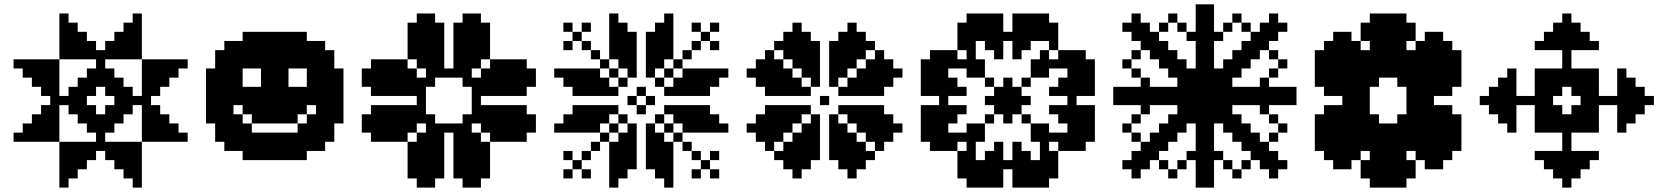

<svg xmlns="http://www.w3.org/2000/svg" viewBox="-20 -853 7582 873"><path d="M125 -500H166.7V-458.3H125ZM166.7 -458.3H208.3V-416.7H166.7ZM208.3 -416.7H250V-375H208.3ZM208.3 -458.3H250V-416.7H208.3ZM208.3 -500H250V-458.3H208.3ZM208.3 -541.7H250V-500H208.3ZM166.7 -541.7H208.3V-500H166.7ZM125 -541.7H166.7V-500H125ZM166.7 -500H208.3V-458.3H166.7ZM83.3 -541.7H125V-500H83.3ZM208.3 -375H250V-333.3H208.3ZM166.7 -375H208.3V-333.3H166.7ZM208.3 -333.3H250V-291.7H208.3ZM166.7 -333.3H208.3V-291.7H166.7ZM125 -333.3H166.7V-291.7H125ZM208.3 -291.7H250V-250H208.3ZM166.7 -291.7H208.3V-250H166.7ZM125 -291.7H166.7V-250H125ZM83.3 -291.7H125V-250H83.3ZM250 -416.7H291.7V-375H250ZM291.7 -458.3H333.3V-416.7H291.7ZM333.3 -500H375V-458.3H333.3ZM375 -541.7H416.7V-500H375ZM416.7 -500H458.3V-458.3H416.7ZM458.3 -458.3H500V-416.7H458.3ZM333.3 -333.3H375V-291.7H333.3ZM291.7 -375H333.3V-333.3H291.7ZM291.7 -416.7H333.3V-375H291.7ZM333.3 -458.3H375V-416.7H333.3ZM375 -500H416.7V-458.3H375ZM333.3 -375H375V-333.3H333.3ZM41.7 -583.3H83.3V-541.7H41.7ZM83.3 -583.3H125V-541.7H83.3ZM125 -583.3H166.7V-541.7H125ZM166.7 -583.3H208.3V-541.7H166.7ZM208.3 -583.3H250V-541.7H208.3ZM41.7 -250H83.3V-208.3H41.7ZM83.3 -250H125V-208.3H83.3ZM125 -250H166.7V-208.3H125ZM166.7 -250H208.3V-208.3H166.7ZM208.3 -250H250V-208.3H208.3ZM250 -208.3H291.7V-166.7H250ZM291.7 -208.3H333.3V-166.7H291.7ZM333.3 -208.3H375V-166.7H333.3ZM375 -208.3H416.7V-166.7H375ZM416.7 -208.3H458.3V-166.7H416.7ZM458.3 -208.3H500V-166.7H458.3ZM500 -208.3H541.7V-166.7H500ZM541.7 -208.3H583.3V-166.7H541.7ZM583.3 -208.3H625V-166.7H583.3ZM250 -166.7H291.7V-125H250ZM250 -125H291.7V-83.3H250ZM250 -83.3H291.7V-41.7H250ZM250 -41.7H291.7V0H250ZM291.7 -83.3H333.3V-41.7H291.7ZM333.3 -125H375V-83.3H333.3ZM375 -166.7H416.7V-125H375ZM333.3 -166.7H375V-125H333.3ZM291.7 -166.7H333.3V-125H291.7ZM291.7 -125H333.3V-83.3H291.7ZM458.3 -166.7H500V-125H458.3ZM500 -125H541.7V-83.3H500ZM541.7 -83.3H583.3V-41.7H541.7ZM583.3 -41.7H625V0H583.3ZM583.3 -83.3H625V-41.7H583.3ZM583.3 -125H625V-83.3H583.3ZM583.3 -166.7H625V-125H583.3ZM541.7 -125H583.3V-83.3H541.7ZM541.7 -166.7H583.3V-125H541.7ZM500 -166.7H541.7V-125H500ZM375 -291.7H416.7V-250H375ZM416.7 -250H458.3V-208.3H416.7ZM458.3 -291.7H500V-250H458.3ZM500 -333.3H541.7V-291.7H500ZM541.7 -375H583.3V-333.3H541.7ZM583.3 -416.7H625V-375H583.3ZM541.7 -458.3H583.3V-416.7H541.7ZM500 -458.3H541.7V-416.7H500ZM500 -500H541.7V-458.3H500ZM458.3 -500H500V-458.3H458.3ZM458.3 -541.7H500V-500H458.3ZM416.7 -541.7H458.3V-500H416.7ZM416.7 -583.3H458.3V-541.7H416.7ZM375 -458.3H416.7V-416.7H375ZM375 -375H416.7V-333.3H375ZM333.3 -416.7H375V-375H333.3ZM375 -333.3H416.7V-291.7H375ZM416.7 -333.3H458.3V-291.7H416.7ZM416.7 -291.7H458.3V-250H416.7ZM458.3 -333.3H500V-291.7H458.3ZM500 -375H541.7V-333.3H500ZM541.7 -416.7H583.3V-375H541.7ZM500 -416.7H541.7V-375H500ZM458.3 -375H500V-333.3H458.3ZM625 -250H666.7V-208.3H625ZM625 -291.7H666.7V-250H625ZM625 -333.3H666.7V-291.7H625ZM625 -375H666.7V-333.3H625ZM625 -416.7H666.7V-375H625ZM625 -458.3H666.7V-416.7H625ZM625 -500H666.7V-458.3H625ZM625 -541.7H666.7V-500H625ZM625 -583.3H666.7V-541.7H625ZM583.3 -625H625V-583.3H583.3ZM541.7 -625H583.3V-583.3H541.7ZM500 -625H541.7V-583.3H500ZM458.3 -625H500V-583.3H458.3ZM416.7 -625H458.3V-583.3H416.7ZM375 -625H416.7V-583.3H375ZM333.3 -625H375V-583.3H333.3ZM291.7 -625H333.3V-583.3H291.7ZM250 -625H291.7V-583.3H250ZM250 -666.7H291.7V-625H250ZM250 -708.3H291.7V-666.7H250ZM250 -750H291.7V-708.3H250ZM250 -791.7H291.7V-750H250ZM291.7 -750H333.3V-708.3H291.7ZM333.3 -708.3H375V-666.7H333.3ZM375 -666.7H416.7V-625H375ZM333.3 -666.7H375V-625H333.3ZM291.7 -666.7H333.3V-625H291.7ZM291.7 -708.3H333.3V-666.7H291.7ZM458.3 -666.7H500V-625H458.3ZM500 -708.3H541.7V-666.7H500ZM541.7 -750H583.3V-708.3H541.7ZM583.3 -791.7H625V-750H583.3ZM583.3 -666.7H625V-625H583.3ZM500 -666.7H541.7V-625H500ZM541.7 -708.3H583.3V-666.7H541.7ZM583.3 -750H625V-708.3H583.3ZM583.3 -708.3H625V-666.7H583.3ZM541.7 -666.7H583.3V-625H541.7ZM666.7 -458.3H708.3V-416.7H666.7ZM708.3 -500H750V-458.3H708.3ZM750 -541.7H791.7V-500H750ZM791.7 -583.3H833.3V-541.7H791.7ZM750 -583.3H791.7V-541.7H750ZM708.3 -583.3H750V-541.7H708.3ZM666.7 -583.3H708.3V-541.7H666.7ZM666.7 -541.7H708.3V-500H666.7ZM708.3 -541.7H750V-500H708.3ZM666.7 -500H708.3V-458.3H666.7ZM666.7 -375H708.3V-333.3H666.7ZM708.3 -333.3H750V-291.7H708.3ZM750 -291.7H791.7V-250H750ZM791.7 -250H833.3V-208.3H791.7ZM750 -250H791.7V-208.3H750ZM708.3 -250H750V-208.3H708.3ZM666.7 -250H708.3V-208.3H666.7ZM666.7 -291.7H708.3V-250H666.7ZM708.3 -291.7H750V-250H708.3ZM666.7 -333.3H708.3V-291.7H666.7Z M1041.7 -500H1083.3V-458.3H1041.7ZM1166.7 -416.7H1208.3V-375H1166.7ZM1166.7 -375H1208.3V-333.3H1166.7ZM1125 -375H1166.7V-333.3H1125ZM1083.3 -375H1125V-333.3H1083.3ZM1041.7 -416.7H1083.3V-375H1041.7ZM1041.7 -458.3H1083.3V-416.7H1041.7ZM1083.3 -416.7H1125V-375H1083.3ZM1125 -416.7H1166.7V-375H1125ZM1000 -500H1041.7V-458.3H1000ZM1208.3 -500H1250V-458.3H1208.3ZM1166.7 -333.3H1208.3V-291.7H1166.7ZM1041.7 -541.7H1083.3V-500H1041.7ZM1000 -375H1041.7V-333.3H1000ZM1000 -333.3H1041.7V-291.7H1000ZM1000 -416.7H1041.7V-375H1000ZM1000 -458.3H1041.7V-416.7H1000ZM1000 -541.7H1041.7V-500H1000ZM1208.3 -541.7H1250V-500H1208.3ZM1208.3 -458.3H1250V-416.7H1208.3ZM1208.3 -375H1250V-333.3H1208.3ZM1208.3 -333.3H1250V-291.7H1208.3ZM1125 -333.3H1166.7V-291.7H1125ZM1041.7 -583.3H1083.3V-541.7H1041.7ZM1083.3 -583.3H1125V-541.7H1083.3ZM1125 -583.3H1166.7V-541.7H1125ZM1166.7 -583.3H1208.3V-541.7H1166.7ZM1250 -500H1291.7V-458.3H1250ZM1250 -458.3H1291.7V-416.7H1250ZM1250 -416.7H1291.7V-375H1250ZM1250 -375H1291.7V-333.3H1250ZM1041.7 -291.7H1083.3V-250H1041.7ZM958.3 -375H1000V-333.3H958.3ZM958.3 -416.7H1000V-375H958.3ZM958.3 -458.3H1000V-416.7H958.3ZM958.3 -500H1000V-458.3H958.3ZM1000 -583.3H1041.7V-541.7H1000ZM1083.3 -625H1125V-583.3H1083.3ZM1125 -625H1166.7V-583.3H1125ZM1166.7 -625H1208.3V-583.3H1166.7ZM1208.3 -583.3H1250V-541.7H1208.3ZM1250 -541.7H1291.7V-500H1250ZM1291.7 -583.3H1333.3V-541.7H1291.7ZM1291.7 -416.7H1333.3V-375H1291.7ZM1291.7 -375H1333.3V-333.3H1291.7ZM1291.7 -333.3H1333.3V-291.7H1291.7ZM1250 -583.3H1291.7V-541.7H1250ZM1208.3 -625H1250V-583.3H1208.3ZM1333.3 -416.7H1375V-375H1333.3ZM1333.3 -375H1375V-333.3H1333.3ZM1250 -333.3H1291.7V-291.7H1250ZM1000 -291.7H1041.7V-250H1000ZM1083.3 -250H1125V-208.3H1083.3ZM1125 -250H1166.7V-208.3H1125ZM1041.7 -625H1083.3V-583.3H1041.7ZM1125 -666.7H1166.7V-625H1125ZM1166.7 -666.7H1208.3V-625H1166.7ZM1208.3 -666.7H1250V-625H1208.3ZM1250 -666.7H1291.7V-625H1250ZM1250 -625H1291.7V-583.3H1250ZM1291.7 -625H1333.3V-583.3H1291.7ZM1333.3 -583.3H1375V-541.7H1333.3ZM1375 -416.7H1416.7V-375H1375ZM1041.7 -250H1083.3V-208.3H1041.7ZM1333.3 -625H1375V-583.3H1333.3ZM1375 -583.3H1416.7V-541.7H1375ZM1416.7 -541.7H1458.3V-500H1416.7ZM1416.7 -500H1458.3V-458.3H1416.7ZM1416.7 -458.3H1458.3V-416.7H1416.7ZM1416.7 -416.7H1458.3V-375H1416.7ZM1416.7 -375H1458.3V-333.3H1416.7ZM1291.7 -250H1333.3V-208.3H1291.7ZM1333.3 -250H1375V-208.3H1333.3ZM1375 -291.7H1416.7V-250H1375ZM1125 -208.3H1166.7V-166.7H1125ZM1166.7 -208.3H1208.3V-166.7H1166.7ZM1208.3 -208.3H1250V-166.7H1208.3ZM1250 -208.3H1291.7V-166.7H1250ZM916.7 -541.7H958.3V-500H916.7ZM916.7 -500H958.3V-458.3H916.7ZM916.7 -458.3H958.3V-416.7H916.7ZM916.7 -416.7H958.3V-375H916.7ZM916.7 -375H958.3V-333.3H916.7ZM916.7 -333.3H958.3V-291.7H916.7ZM958.3 -333.3H1000V-291.7H958.3ZM958.3 -291.7H1000V-250H958.3ZM1000 -250H1041.7V-208.3H1000ZM1041.7 -208.3H1083.3V-166.7H1041.7ZM1083.3 -208.3H1125V-166.7H1083.3ZM1125 -166.7H1166.7V-125H1125ZM1166.7 -166.7H1208.3V-125H1166.7ZM1208.3 -166.7H1250V-125H1208.3ZM1250 -166.7H1291.7V-125H1250ZM1291.7 -208.3H1333.3V-166.7H1291.7ZM1333.3 -208.3H1375V-166.7H1333.3ZM1375 -250H1416.7V-208.3H1375ZM1416.7 -333.3H1458.3V-291.7H1416.7ZM1083.3 -166.7H1125V-125H1083.3ZM1000 -208.3H1041.7V-166.7H1000ZM958.3 -250H1000V-208.3H958.3ZM958.3 -541.7H1000V-500H958.3ZM958.3 -583.3H1000V-541.7H958.3ZM958.3 -625H1000V-583.3H958.3ZM1000 -625H1041.7V-583.3H1000ZM1000 -666.7H1041.7V-625H1000ZM1041.7 -666.7H1083.3V-625H1041.7ZM1083.3 -666.7H1125V-625H1083.3ZM1083.3 -708.3H1125V-666.7H1083.3ZM1125 -708.3H1166.7V-666.7H1125ZM1166.7 -708.3H1208.3V-666.7H1166.7ZM1208.3 -708.3H1250V-666.7H1208.3ZM1250 -708.3H1291.7V-666.7H1250ZM1291.7 -708.3H1333.3V-666.7H1291.7ZM1291.7 -666.7H1333.3V-625H1291.7ZM1333.3 -666.7H1375V-625H1333.3ZM1375 -625H1416.7V-583.3H1375ZM1375 -666.7H1416.7V-625H1375ZM1291.7 -166.7H1333.3V-125H1291.7ZM1333.3 -166.7H1375V-125H1333.3ZM1375 -208.3H1416.7V-166.7H1375ZM1416.7 -208.3H1458.3V-166.7H1416.7ZM1416.7 -250H1458.3V-208.3H1416.7ZM1416.7 -291.7H1458.3V-250H1416.7ZM1458.3 -250H1500V-208.3H1458.3ZM1458.3 -291.7H1500V-250H1458.3ZM1500 -333.3H1541.7V-291.7H1500ZM1500 -375H1541.7V-333.3H1500ZM1500 -416.7H1541.7V-375H1500ZM1500 -458.3H1541.7V-416.7H1500ZM1500 -500H1541.7V-458.3H1500ZM1500 -541.7H1541.7V-500H1500ZM1458.3 -541.7H1500V-500H1458.3ZM1458.3 -500H1500V-458.3H1458.3ZM1458.3 -458.3H1500V-416.7H1458.3ZM1458.3 -416.7H1500V-375H1458.3ZM1458.3 -375H1500V-333.3H1458.3ZM1458.3 -333.3H1500V-291.7H1458.3ZM1416.7 -583.3H1458.3V-541.7H1416.7ZM1416.7 -625H1458.3V-583.3H1416.7ZM1458.3 -583.3H1500V-541.7H1458.3ZM1458.3 -625H1500V-583.3H1458.3ZM1416.7 -666.7H1458.3V-625H1416.7ZM1333.3 -708.3H1375V-666.7H1333.3ZM1375 -541.7H1416.7V-500H1375ZM1375 -500H1416.7V-458.3H1375ZM1375 -458.3H1416.7V-416.7H1375ZM1333.3 -458.3H1375V-416.7H1333.3ZM1291.7 -458.3H1333.3V-416.7H1291.7ZM1083.3 -458.3H1125V-416.7H1083.3ZM1125 -458.3H1166.7V-416.7H1125ZM1166.7 -458.3H1208.3V-416.7H1166.7ZM1166.7 -541.7H1208.3V-500H1166.7ZM1166.7 -500H1208.3V-458.3H1166.7ZM1166.7 -250H1208.3V-208.3H1166.7ZM1208.3 -250H1250V-208.3H1208.3ZM1250 -250H1291.7V-208.3H1250ZM1041.7 -333.3H1083.3V-291.7H1041.7ZM1083.3 -291.7H1125V-250H1083.3ZM1333.3 -291.7H1375V-250H1333.3ZM1375 -333.3H1416.7V-291.7H1375ZM1208.3 -416.7H1250V-375H1208.3Z M1916.7 -125H1958.3V-83.3H1916.7ZM1875 -125H1916.7V-83.3H1875ZM1916.7 -166.7H1958.3V-125H1916.7ZM1916.7 -208.3H1958.3V-166.7H1916.7ZM1958.3 -166.7H2000V-125H1958.3ZM1958.3 -208.3H2000V-166.7H1958.3ZM1958.3 -250H2000V-208.3H1958.3ZM1958.3 -291.7H2000V-250H1958.3ZM1916.7 -291.7H1958.3V-250H1916.7ZM1916.7 -250H1958.3V-208.3H1916.7ZM1875 -208.3H1916.7V-166.7H1875ZM1875 -250H1916.7V-208.3H1875ZM1833.3 -208.3H1875V-166.7H1833.3ZM1833.3 -166.7H1875V-125H1833.3ZM1875 -166.7H1916.7V-125H1875ZM2000 -291.7H2041.7V-250H2000ZM2041.7 -291.7H2083.3V-250H2041.7ZM2083.3 -291.7H2125V-250H2083.3ZM2041.7 -250H2083.3V-208.3H2041.7ZM2083.3 -250H2125V-208.3H2083.3ZM2125 -250H2166.7V-208.3H2125ZM2041.7 -208.3H2083.3V-166.7H2041.7ZM2083.3 -208.3H2125V-166.7H2083.3ZM2125 -208.3H2166.7V-166.7H2125ZM2166.7 -208.3H2208.3V-166.7H2166.7ZM2041.7 -166.7H2083.3V-125H2041.7ZM2083.3 -166.7H2125V-125H2083.3ZM2125 -166.7H2166.7V-125H2125ZM2166.7 -166.7H2208.3V-125H2166.7ZM2083.3 -125H2125V-83.3H2083.3ZM2125 -125H2166.7V-83.3H2125ZM2083.3 -333.3H2125V-291.7H2083.3ZM1916.7 -333.3H1958.3V-291.7H1916.7ZM2125 -333.3H2166.7V-291.7H2125ZM2125 -375H2166.7V-333.3H2125ZM2125 -416.7H2166.7V-375H2125ZM2125 -458.3H2166.7V-416.7H2125ZM2125 -500H2166.7V-458.3H2125ZM2083.3 -500H2125V-458.3H2083.3ZM2083.3 -541.7H2125V-500H2083.3ZM2041.7 -541.7H2083.3V-500H2041.7ZM2000 -541.7H2041.7V-500H2000ZM1958.3 -541.7H2000V-500H1958.3ZM1916.7 -541.7H1958.3V-500H1916.7ZM1916.7 -500H1958.3V-458.3H1916.7ZM1875 -500H1916.7V-458.3H1875ZM1875 -458.3H1916.7V-416.7H1875ZM1875 -416.7H1916.7V-375H1875ZM1875 -375H1916.7V-333.3H1875ZM1875 -333.3H1916.7V-291.7H1875ZM1833.3 -291.7H1875V-250H1833.3ZM1791.7 -250H1833.3V-208.3H1791.7ZM2166.7 -291.7H2208.3V-250H2166.7ZM2208.3 -250H2250V-208.3H2208.3ZM1833.3 -333.3H1875V-291.7H1833.3ZM1833.3 -375H1875V-333.3H1833.3ZM1833.3 -458.3H1875V-416.7H1833.3ZM1833.3 -500H1875V-458.3H1833.3ZM1833.3 -541.7H1875V-500H1833.3ZM1791.7 -291.7H1833.3V-250H1791.7ZM1791.7 -333.3H1833.3V-291.7H1791.7ZM1791.7 -458.3H1833.3V-416.7H1791.7ZM1791.7 -375H1833.3V-333.3H1791.7ZM1750 -375H1791.7V-333.3H1750ZM1750 -333.3H1791.7V-291.7H1750ZM1750 -291.7H1791.7V-250H1750ZM1750 -250H1791.7V-208.3H1750ZM1708.3 -375H1750V-333.3H1708.3ZM1708.3 -333.3H1750V-291.7H1708.3ZM1708.3 -291.7H1750V-250H1708.3ZM1708.3 -250H1750V-208.3H1708.3ZM1666.7 -333.3H1708.3V-291.7H1666.7ZM1666.7 -291.7H1708.3V-250H1666.7ZM1833.3 -125H1875V-83.3H1833.3ZM1958.3 -125H2000V-83.3H1958.3ZM1875 -83.3H1916.7V-41.7H1875ZM1916.7 -83.3H1958.3V-41.7H1916.7ZM2041.7 -125H2083.3V-83.3H2041.7ZM2166.7 -125H2208.3V-83.3H2166.7ZM2083.3 -83.3H2125V-41.7H2083.3ZM2125 -83.3H2166.7V-41.7H2125ZM1791.7 -500H1833.3V-458.3H1791.7ZM1791.7 -541.7H1833.3V-500H1791.7ZM1791.7 -583.3H1833.3V-541.7H1791.7ZM1750 -583.3H1791.7V-541.7H1750ZM1750 -541.7H1791.7V-500H1750ZM1750 -500H1791.7V-458.3H1750ZM1750 -458.3H1791.7V-416.7H1750ZM1708.3 -458.3H1750V-416.7H1708.3ZM1708.3 -500H1750V-458.3H1708.3ZM1708.3 -541.7H1750V-500H1708.3ZM1708.3 -583.3H1750V-541.7H1708.3ZM1666.7 -541.7H1708.3V-500H1666.7ZM1666.7 -500H1708.3V-458.3H1666.7ZM1875 -583.3H1916.7V-541.7H1875ZM1833.3 -625H1875V-583.3H1833.3ZM2166.7 -375H2208.3V-333.3H2166.7ZM2166.7 -333.3H2208.3V-291.7H2166.7ZM2208.3 -375H2250V-333.3H2208.3ZM2208.3 -333.3H2250V-291.7H2208.3ZM2208.3 -291.7H2250V-250H2208.3ZM2250 -250H2291.7V-208.3H2250ZM2250 -291.7H2291.7V-250H2250ZM2250 -333.3H2291.7V-291.7H2250ZM2250 -375H2291.7V-333.3H2250ZM2291.7 -375H2333.3V-333.3H2291.7ZM2291.7 -333.3H2333.3V-291.7H2291.7ZM2291.7 -291.7H2333.3V-250H2291.7ZM2291.7 -250H2333.3V-208.3H2291.7ZM2333.3 -291.7H2375V-250H2333.3ZM2333.3 -333.3H2375V-291.7H2333.3ZM2166.7 -458.3H2208.3V-416.7H2166.7ZM2166.7 -500H2208.3V-458.3H2166.7ZM2166.7 -541.7H2208.3V-500H2166.7ZM2208.3 -458.3H2250V-416.7H2208.3ZM2208.3 -500H2250V-458.3H2208.3ZM2208.3 -541.7H2250V-500H2208.3ZM2208.3 -583.3H2250V-541.7H2208.3ZM2250 -583.3H2291.7V-541.7H2250ZM2250 -541.7H2291.7V-500H2250ZM2250 -500H2291.7V-458.3H2250ZM2250 -458.3H2291.7V-416.7H2250ZM2291.7 -458.3H2333.3V-416.7H2291.7ZM2291.7 -500H2333.3V-458.3H2291.7ZM2291.7 -541.7H2333.3V-500H2291.7ZM2291.7 -583.3H2333.3V-541.7H2291.7ZM2333.3 -541.7H2375V-500H2333.3ZM2333.3 -500H2375V-458.3H2333.3ZM1916.7 -583.3H1958.3V-541.7H1916.7ZM1958.3 -583.3H2000V-541.7H1958.3ZM1958.3 -625H2000V-583.3H1958.3ZM1916.7 -625H1958.3V-583.3H1916.7ZM1875 -625H1916.7V-583.3H1875ZM1833.3 -666.7H1875V-625H1833.3ZM1875 -666.7H1916.7V-625H1875ZM1916.7 -666.7H1958.3V-625H1916.7ZM1958.3 -666.7H2000V-625H1958.3ZM1958.3 -708.3H2000V-666.7H1958.3ZM1916.7 -708.3H1958.3V-666.7H1916.7ZM1875 -708.3H1916.7V-666.7H1875ZM1833.3 -708.3H1875V-666.7H1833.3ZM1875 -750H1916.7V-708.3H1875ZM1916.7 -750H1958.3V-708.3H1916.7ZM2041.7 -583.3H2083.3V-541.7H2041.7ZM2083.3 -583.3H2125V-541.7H2083.3ZM2125 -583.3H2166.7V-541.7H2125ZM2041.7 -625H2083.3V-583.3H2041.7ZM2083.3 -625H2125V-583.3H2083.3ZM2125 -625H2166.7V-583.3H2125ZM2166.7 -625H2208.3V-583.3H2166.7ZM2166.7 -666.7H2208.3V-625H2166.7ZM2125 -666.7H2166.7V-625H2125ZM2083.3 -666.7H2125V-625H2083.3ZM2041.7 -666.7H2083.3V-625H2041.7ZM2041.7 -708.3H2083.3V-666.7H2041.7ZM2083.3 -708.3H2125V-666.7H2083.3ZM2125 -708.3H2166.7V-666.7H2125ZM2166.7 -708.3H2208.3V-666.7H2166.7ZM2083.3 -750H2125V-708.3H2083.3ZM2125 -750H2166.7V-708.3H2125ZM1833.3 -750H1875V-708.3H1833.3ZM1958.3 -750H2000V-708.3H1958.3ZM1916.7 -791.7H1958.3V-750H1916.7ZM1875 -791.7H1916.7V-750H1875ZM2041.7 -750H2083.3V-708.3H2041.7ZM2166.7 -750H2208.3V-708.3H2166.7ZM2083.3 -791.7H2125V-750H2083.3ZM2125 -791.7H2166.7V-750H2125ZM1833.3 -83.3H1875V-41.7H1833.3ZM1958.3 -83.3H2000V-41.7H1958.3ZM1875 -41.7H1916.7V0H1875ZM1916.7 -41.7H1958.3V0H1916.7ZM2041.7 -83.3H2083.3V-41.7H2041.7ZM2166.7 -83.3H2208.3V-41.7H2166.7ZM2083.3 -41.7H2125V0H2083.3ZM2125 -41.7H2166.7V0H2125ZM2333.3 -375H2375V-333.3H2333.3ZM2333.3 -250H2375V-208.3H2333.3ZM2375 -291.7H2416.7V-250H2375ZM2375 -333.3H2416.7V-291.7H2375ZM2333.3 -583.3H2375V-541.7H2333.3ZM2333.3 -458.3H2375V-416.7H2333.3ZM2375 -541.7H2416.7V-500H2375ZM2375 -500H2416.7V-458.3H2375ZM1666.7 -583.3H1708.3V-541.7H1666.7ZM1666.7 -458.3H1708.3V-416.7H1666.7ZM1625 -541.7H1666.7V-500H1625ZM1625 -500H1666.7V-458.3H1625ZM1666.7 -375H1708.3V-333.3H1666.7ZM1666.7 -250H1708.3V-208.3H1666.7ZM1625 -333.3H1666.7V-291.7H1625ZM1625 -291.7H1666.7V-250H1625Z M2583.3 -500H2625V-458.3H2583.3ZM2625 -500H2666.7V-458.3H2625ZM2666.7 -500H2708.3V-458.3H2666.7ZM2541.7 -541.7H2583.3V-500H2541.7ZM2625 -458.3H2666.7V-416.7H2625ZM2666.7 -458.3H2708.3V-416.7H2666.7ZM2666.7 -541.7H2708.3V-500H2666.7ZM2583.3 -541.7H2625V-500H2583.3ZM2625 -541.7H2666.7V-500H2625ZM2625 -375H2666.7V-333.3H2625ZM2666.7 -375H2708.3V-333.3H2666.7ZM2625 -333.3H2666.7V-291.7H2625ZM2583.3 -333.3H2625V-291.7H2583.3ZM2583.3 -291.7H2625V-250H2583.3ZM2541.7 -291.7H2583.3V-250H2541.7ZM2666.7 -291.7H2708.3V-250H2666.7ZM2666.7 -333.3H2708.3V-291.7H2666.7ZM2625 -291.7H2666.7V-250H2625ZM2750 -83.3H2791.7V-41.7H2750ZM2791.7 -125H2833.3V-83.3H2791.7ZM2833.3 -166.7H2875V-125H2833.3ZM2833.3 -208.3H2875V-166.7H2833.3ZM2791.7 -208.3H2833.3V-166.7H2791.7ZM2750 -208.3H2791.7V-166.7H2750ZM2750 -166.7H2791.7V-125H2750ZM2750 -125H2791.7V-83.3H2750ZM2791.7 -166.7H2833.3V-125H2791.7ZM2916.7 -166.7H2958.3V-125H2916.7ZM2916.7 -208.3H2958.3V-166.7H2916.7ZM2958.3 -125H3000V-83.3H2958.3ZM3000 -83.3H3041.7V-41.7H3000ZM3000 -208.3H3041.7V-166.7H3000ZM2958.3 -208.3H3000V-166.7H2958.3ZM2958.3 -166.7H3000V-125H2958.3ZM3000 -166.7H3041.7V-125H3000ZM3000 -125H3041.7V-83.3H3000ZM2708.3 -375H2750V-333.3H2708.3ZM2750 -375H2791.7V-333.3H2750ZM2833.3 -291.7H2875V-250H2833.3ZM2833.3 -250H2875V-208.3H2833.3ZM2708.3 -458.3H2750V-416.7H2708.3ZM2750 -458.3H2791.7V-416.7H2750ZM2833.3 -541.7H2875V-500H2833.3ZM2833.3 -583.3H2875V-541.7H2833.3ZM2791.7 -583.3H2833.3V-541.7H2791.7ZM2708.3 -500H2750V-458.3H2708.3ZM2791.7 -250H2833.3V-208.3H2791.7ZM2708.3 -333.3H2750V-291.7H2708.3ZM2750 -625H2791.7V-583.3H2750ZM2750 -666.7H2791.7V-625H2750ZM2750 -708.3H2791.7V-666.7H2750ZM2750 -750H2791.7V-708.3H2750ZM2791.7 -625H2833.3V-583.3H2791.7ZM2791.7 -666.7H2833.3V-625H2791.7ZM2791.7 -708.3H2833.3V-666.7H2791.7ZM2833.3 -625H2875V-583.3H2833.3ZM2916.7 -541.7H2958.3V-500H2916.7ZM2916.7 -583.3H2958.3V-541.7H2916.7ZM2916.7 -625H2958.3V-583.3H2916.7ZM2916.7 -666.7H2958.3V-625H2916.7ZM2958.3 -583.3H3000V-541.7H2958.3ZM2958.3 -625H3000V-583.3H2958.3ZM2958.3 -666.7H3000V-625H2958.3ZM2958.3 -708.3H3000V-666.7H2958.3ZM3000 -625H3041.7V-583.3H3000ZM3000 -666.7H3041.7V-625H3000ZM3000 -708.3H3041.7V-666.7H3000ZM3000 -750H3041.7V-708.3H3000ZM3041.7 -500H3083.3V-458.3H3041.7ZM3000 -458.3H3041.7V-416.7H3000ZM3041.7 -458.3H3083.3V-416.7H3041.7ZM3000 -375H3041.7V-333.3H3000ZM3041.7 -375H3083.3V-333.3H3041.7ZM2916.7 -291.7H2958.3V-250H2916.7ZM2916.7 -250H2958.3V-208.3H2916.7ZM2958.3 -250H3000V-208.3H2958.3ZM3041.7 -333.3H3083.3V-291.7H3041.7ZM3166.7 -291.7H3208.3V-250H3166.7ZM3125 -291.7H3166.7V-250H3125ZM3083.3 -291.7H3125V-250H3083.3ZM3125 -333.3H3166.7V-291.7H3125ZM3083.3 -333.3H3125V-291.7H3083.3ZM3083.3 -375H3125V-333.3H3083.3ZM3083.3 -541.7H3125V-500H3083.3ZM3125 -541.7H3166.7V-500H3125ZM3166.7 -541.7H3208.3V-500H3166.7ZM3083.3 -458.3H3125V-416.7H3083.3ZM3083.3 -500H3125V-458.3H3083.3ZM3125 -500H3166.7V-458.3H3125ZM3125 -458.3H3166.7V-416.7H3125ZM3166.7 -500H3208.3V-458.3H3166.7ZM3208.3 -541.7H3250V-500H3208.3ZM3125 -375H3166.7V-333.3H3125ZM3166.7 -333.3H3208.3V-291.7H3166.7ZM3208.3 -291.7H3250V-250H3208.3ZM2833.3 -666.7H2875V-625H2833.3ZM2791.7 -500H2833.3V-458.3H2791.7ZM2750 -541.7H2791.7V-500H2750ZM2708.3 -583.3H2750V-541.7H2708.3ZM2791.7 -333.3H2833.3V-291.7H2791.7ZM2750 -291.7H2791.7V-250H2750ZM2708.3 -250H2750V-208.3H2708.3ZM3000 -291.7H3041.7V-250H3000ZM2958.3 -333.3H3000V-291.7H2958.3ZM3041.7 -250H3083.3V-208.3H3041.7ZM3041.7 -583.3H3083.3V-541.7H3041.7ZM3000 -541.7H3041.7V-500H3000ZM2958.3 -500H3000V-458.3H2958.3ZM3000 -41.7H3041.7V0H3000ZM2958.3 -83.3H3000V-41.7H2958.3ZM2916.7 -125H2958.3V-83.3H2916.7ZM2750 -41.7H2791.7V0H2750ZM2791.7 -83.3H2833.3V-41.7H2791.7ZM2833.3 -125H2875V-83.3H2833.3ZM2583.3 -458.3H2625V-416.7H2583.3ZM2541.7 -500H2583.3V-458.3H2541.7ZM2500 -541.7H2541.7V-500H2500ZM2583.3 -375H2625V-333.3H2583.3ZM2541.7 -333.3H2583.3V-291.7H2541.7ZM2500 -291.7H2541.7V-250H2500ZM3166.7 -375H3208.3V-333.3H3166.7ZM3208.3 -333.3H3250V-291.7H3208.3ZM3250 -291.7H3291.7V-250H3250ZM3166.7 -458.3H3208.3V-416.7H3166.7ZM3208.3 -500H3250V-458.3H3208.3ZM3250 -541.7H3291.7V-500H3250ZM2916.7 -708.3H2958.3V-666.7H2916.7ZM2958.3 -750H3000V-708.3H2958.3ZM3000 -791.7H3041.7V-750H3000ZM2833.3 -708.3H2875V-666.7H2833.3ZM2791.7 -750H2833.3V-708.3H2791.7ZM2750 -791.7H2791.7V-750H2750ZM2875 -458.3H2916.7V-416.7H2875ZM2833.3 -416.7H2875V-375H2833.3ZM2875 -375H2916.7V-333.3H2875ZM2916.7 -416.7H2958.3V-375H2916.7ZM3083.3 -625H3125V-583.3H3083.3ZM3125 -666.7H3166.7V-625H3125ZM3166.7 -708.3H3208.3V-666.7H3166.7ZM3125 -750H3166.7V-708.3H3125ZM3208.3 -750H3250V-708.3H3208.3ZM3208.3 -666.7H3250V-625H3208.3ZM2666.7 -625H2708.3V-583.3H2666.7ZM2625 -666.7H2666.7V-625H2625ZM2583.3 -708.3H2625V-666.7H2583.3ZM2541.7 -750H2583.3V-708.3H2541.7ZM2625 -750H2666.7V-708.3H2625ZM2541.7 -666.7H2583.3V-625H2541.7ZM2666.7 -208.3H2708.3V-166.7H2666.7ZM2625 -166.7H2666.7V-125H2625ZM2583.3 -125H2625V-83.3H2583.3ZM2625 -83.3H2666.7V-41.7H2625ZM2541.7 -83.3H2583.3V-41.7H2541.7ZM2541.7 -166.7H2583.3V-125H2541.7ZM3083.3 -208.3H3125V-166.7H3083.3ZM3125 -166.7H3166.7V-125H3125ZM3166.7 -125H3208.3V-83.3H3166.7ZM3208.3 -166.7H3250V-125H3208.3ZM3208.3 -83.3H3250V-41.7H3208.3ZM3125 -83.3H3166.7V-41.7H3125Z M3625 -125H3666.7V-83.3H3625ZM3583.3 -125H3625V-83.3H3583.3ZM3541.7 -125H3583.3V-83.3H3541.7ZM3666.7 -166.7H3708.3V-125H3666.7ZM3625 -166.7H3666.7V-125H3625ZM3583.3 -166.7H3625V-125H3583.3ZM3541.7 -166.7H3583.3V-125H3541.7ZM3500 -166.7H3541.7V-125H3500ZM3666.7 -208.3H3708.3V-166.7H3666.7ZM3625 -208.3H3666.7V-166.7H3625ZM3583.3 -208.3H3625V-166.7H3583.3ZM3666.7 -250H3708.3V-208.3H3666.7ZM3625 -250H3666.7V-208.3H3625ZM3666.7 -291.7H3708.3V-250H3666.7ZM3541.7 -208.3H3583.3V-166.7H3541.7ZM3583.3 -250H3625V-208.3H3583.3ZM3625 -291.7H3666.7V-250H3625ZM3666.7 -333.3H3708.3V-291.7H3666.7ZM3750 -166.7H3791.7V-125H3750ZM3750 -208.3H3791.7V-166.7H3750ZM3750 -250H3791.7V-208.3H3750ZM3750 -291.7H3791.7V-250H3750ZM3750 -333.3H3791.7V-291.7H3750ZM3791.7 -291.7H3833.3V-250H3791.7ZM3833.3 -250H3875V-208.3H3833.3ZM3875 -208.3H3916.7V-166.7H3875ZM3916.7 -166.7H3958.3V-125H3916.7ZM3875 -125H3916.7V-83.3H3875ZM3833.3 -125H3875V-83.3H3833.3ZM3791.7 -125H3833.3V-83.3H3791.7ZM3791.7 -166.7H3833.3V-125H3791.7ZM3791.7 -208.3H3833.3V-166.7H3791.7ZM3791.7 -250H3833.3V-208.3H3791.7ZM3833.3 -208.3H3875V-166.7H3833.3ZM3833.3 -166.7H3875V-125H3833.3ZM3875 -166.7H3916.7V-125H3875ZM3958.3 -208.3H4000V-166.7H3958.3ZM3916.7 -250H3958.3V-208.3H3916.7ZM3875 -291.7H3916.7V-250H3875ZM3833.3 -333.3H3875V-291.7H3833.3ZM3791.7 -375H3833.3V-333.3H3791.7ZM3833.3 -375H3875V-333.3H3833.3ZM3875 -375H3916.7V-333.3H3875ZM3916.7 -375H3958.3V-333.3H3916.7ZM3958.3 -375H4000V-333.3H3958.3ZM3875 -333.3H3916.7V-291.7H3875ZM3916.7 -333.3H3958.3V-291.7H3916.7ZM3958.3 -333.3H4000V-291.7H3958.3ZM3958.3 -291.7H4000V-250H3958.3ZM3916.7 -291.7H3958.3V-250H3916.7ZM3958.3 -250H4000V-208.3H3958.3ZM4000 -250H4041.7V-208.3H4000ZM4000 -291.7H4041.7V-250H4000ZM4000 -333.3H4041.7V-291.7H4000ZM3625 -375H3666.7V-333.3H3625ZM3583.3 -375H3625V-333.3H3583.3ZM3541.7 -375H3583.3V-333.3H3541.7ZM3500 -375H3541.7V-333.3H3500ZM3458.3 -375H3500V-333.3H3458.3ZM3583.3 -333.3H3625V-291.7H3583.3ZM3541.7 -291.7H3583.3V-250H3541.7ZM3500 -250H3541.7V-208.3H3500ZM3458.3 -208.3H3500V-166.7H3458.3ZM3458.3 -250H3500V-208.3H3458.3ZM3458.3 -291.7H3500V-250H3458.3ZM3458.3 -333.3H3500V-291.7H3458.3ZM3500 -333.3H3541.7V-291.7H3500ZM3541.7 -333.3H3583.3V-291.7H3541.7ZM3500 -291.7H3541.7V-250H3500ZM3416.7 -250H3458.3V-208.3H3416.7ZM3416.7 -291.7H3458.3V-250H3416.7ZM3416.7 -333.3H3458.3V-291.7H3416.7ZM3625 -666.7V-708.3H3666.7V-666.7ZM3583.3 -666.7V-708.3H3625V-666.7ZM3541.7 -666.7V-708.3H3583.3V-666.7ZM3666.7 -625V-666.7H3708.3V-625ZM3625 -625V-666.7H3666.7V-625ZM3583.3 -625V-666.7H3625V-625ZM3541.7 -625V-666.7H3583.3V-625ZM3500 -625V-666.7H3541.7V-625ZM3666.7 -583.3V-625H3708.3V-583.3ZM3625 -583.3V-625H3666.7V-583.3ZM3583.3 -583.3V-625H3625V-583.3ZM3666.7 -541.7V-583.3H3708.3V-541.7ZM3625 -541.7V-583.3H3666.7V-541.7ZM3666.7 -500V-541.7H3708.3V-500ZM3541.7 -583.3V-625H3583.3V-583.3ZM3583.3 -541.7V-583.3H3625V-541.7ZM3625 -500V-541.7H3666.7V-500ZM3666.7 -458.3V-500H3708.3V-458.3ZM3750 -625V-666.7H3791.7V-625ZM3750 -583.3V-625H3791.7V-583.3ZM3750 -541.7V-583.3H3791.7V-541.7ZM3750 -500V-541.7H3791.7V-500ZM3750 -458.3V-500H3791.7V-458.3ZM3791.7 -500V-541.7H3833.3V-500ZM3833.3 -541.7V-583.3H3875V-541.7ZM3875 -583.3V-625H3916.7V-583.3ZM3916.7 -625V-666.7H3958.3V-625ZM3875 -666.7V-708.3H3916.7V-666.7ZM3833.3 -666.7V-708.3H3875V-666.7ZM3791.7 -666.7V-708.3H3833.3V-666.7ZM3791.7 -625V-666.7H3833.3V-625ZM3791.7 -583.3V-625H3833.3V-583.3ZM3791.7 -541.7V-583.3H3833.3V-541.7ZM3833.3 -583.3V-625H3875V-583.3ZM3833.3 -625V-666.7H3875V-625ZM3875 -625V-666.7H3916.7V-625ZM3958.3 -583.3V-625H4000V-583.3ZM3916.7 -541.7V-583.3H3958.3V-541.7ZM3875 -500V-541.7H3916.7V-500ZM3833.3 -458.3V-500H3875V-458.3ZM3791.7 -416.7V-458.3H3833.3V-416.7ZM3833.3 -416.7V-458.3H3875V-416.7ZM3875 -416.7V-458.3H3916.7V-416.7ZM3916.7 -416.7V-458.3H3958.3V-416.7ZM3958.3 -416.7V-458.3H4000V-416.7ZM3875 -458.3V-500H3916.7V-458.3ZM3916.7 -458.3V-500H3958.3V-458.3ZM3958.3 -458.3V-500H4000V-458.3ZM3958.3 -500V-541.7H4000V-500ZM3916.7 -500V-541.7H3958.3V-500ZM3958.3 -541.7V-583.3H4000V-541.7ZM4000 -541.7V-583.3H4041.7V-541.7ZM4000 -500V-541.7H4041.7V-500ZM4000 -458.3V-500H4041.7V-458.3ZM3625 -416.7V-458.3H3666.7V-416.7ZM3583.3 -416.7V-458.3H3625V-416.7ZM3541.7 -416.7V-458.3H3583.3V-416.7ZM3500 -416.7V-458.3H3541.7V-416.7ZM3458.3 -416.7V-458.3H3500V-416.7ZM3583.3 -458.3V-500H3625V-458.3ZM3541.7 -500V-541.7H3583.3V-500ZM3500 -541.7V-583.3H3541.7V-541.7ZM3458.3 -541.7V-583.3H3500V-541.7ZM3458.3 -500V-541.7H3500V-500ZM3458.3 -458.3V-500H3500V-458.3ZM3500 -458.3V-500H3541.7V-458.3ZM3541.7 -458.3V-500H3583.3V-458.3ZM3500 -500V-541.7H3541.7V-500ZM3416.7 -500V-541.7H3458.3V-500ZM3416.7 -458.3V-500H3458.3V-458.3ZM3708.3 -416.7H3750V-375H3708.3ZM3375 -291.7H3416.7V-250H3375ZM3583.3 -750H3625V-708.3H3583.3ZM4041.7 -541.7H4083.3V-500H4041.7ZM4041.7 -291.7H4083.3V-250H4041.7ZM3833.3 -83.3H3875V-41.7H3833.3ZM3583.3 -83.3H3625V-41.7H3583.3ZM3833.3 -750H3875V-708.3H3833.3ZM3458.3 -625H3500V-583.3H3458.3ZM3416.7 -583.3H3458.3V-541.7H3416.7ZM3375 -541.7H3416.7V-500H3375Z M4375 -791.7H4416.7V-750H4375ZM4416.7 -791.7H4458.3V-750H4416.7ZM4458.3 -791.7H4500V-750H4458.3ZM4500 -791.7H4541.7V-750H4500ZM4333.3 -750H4375V-708.3H4333.3ZM4375 -750H4416.7V-708.3H4375ZM4416.7 -750H4458.3V-708.3H4416.7ZM4458.3 -750H4500V-708.3H4458.3ZM4500 -750H4541.7V-708.3H4500ZM4583.3 -750H4625V-708.3H4583.3ZM4625 -750H4666.7V-708.3H4625ZM4666.7 -750H4708.3V-708.3H4666.7ZM4708.3 -750H4750V-708.3H4708.3ZM4583.3 -791.7H4625V-750H4583.3ZM4625 -791.7H4666.7V-750H4625ZM4666.7 -791.7H4708.3V-750H4666.7ZM4708.3 -791.7H4750V-750H4708.3ZM4750 -750H4791.7V-708.3H4750ZM4750 -708.3H4791.7V-666.7H4750ZM4750 -666.7H4791.7V-625H4750ZM4333.3 -708.3H4375V-666.7H4333.3ZM4333.3 -666.7H4375V-625H4333.3ZM4541.7 -708.3H4583.3V-666.7H4541.7ZM4500 -708.3H4541.7V-666.7H4500ZM4458.3 -708.3H4500V-666.7H4458.3ZM4416.7 -708.3H4458.3V-666.7H4416.7ZM4375 -708.3H4416.7V-666.7H4375ZM4583.3 -708.3H4625V-666.7H4583.3ZM4625 -708.3H4666.7V-666.7H4625ZM4666.7 -708.3H4708.3V-666.7H4666.7ZM4708.3 -708.3H4750V-666.7H4708.3ZM4500 -666.7H4541.7V-625H4500ZM4500 -625H4541.7V-583.3H4500ZM4458.3 -666.7H4500V-625H4458.3ZM4583.3 -625H4625V-583.3H4583.3ZM4583.3 -666.7H4625V-625H4583.3ZM4625 -666.7H4666.7V-625H4625ZM4291.7 -625H4333.3V-583.3H4291.7ZM4250 -625H4291.7V-583.3H4250ZM4208.3 -625H4250V-583.3H4208.3ZM4291.7 -583.3H4333.3V-541.7H4291.7ZM4250 -583.3H4291.7V-541.7H4250ZM4208.3 -583.3H4250V-541.7H4208.3ZM4166.7 -583.3H4208.3V-541.7H4166.7ZM4250 -541.7H4291.7V-500H4250ZM4208.3 -541.7H4250V-500H4208.3ZM4166.7 -541.7H4208.3V-500H4166.7ZM4166.7 -500H4208.3V-458.3H4166.7ZM4208.3 -500H4250V-458.3H4208.3ZM4250 -500H4291.7V-458.3H4250ZM4166.7 -458.3H4208.3V-416.7H4166.7ZM4208.3 -458.3H4250V-416.7H4208.3ZM4208.3 -375H4250V-333.3H4208.3ZM4166.7 -375H4208.3V-333.3H4166.7ZM4208.3 -333.3H4250V-291.7H4208.3ZM4166.7 -333.3H4208.3V-291.7H4166.7ZM4166.7 -291.7H4208.3V-250H4166.7ZM4208.3 -291.7H4250V-250H4208.3ZM4250 -416.7H4291.7V-375H4250ZM4250 -458.3H4291.7V-416.7H4250ZM4250 -333.3H4291.7V-291.7H4250ZM4250 -291.7H4291.7V-250H4250ZM4250 -250H4291.7V-208.3H4250ZM4250 -375H4291.7V-333.3H4250ZM4291.7 -458.3H4333.3V-416.7H4291.7ZM4291.7 -375H4333.3V-333.3H4291.7ZM4291.7 -333.3H4333.3V-291.7H4291.7ZM4291.7 -500H4333.3V-458.3H4291.7ZM4333.3 -458.3H4375V-416.7H4333.3ZM4333.3 -375H4375V-333.3H4333.3ZM4291.7 -250H4333.3V-208.3H4291.7ZM4333.3 -583.3H4375V-541.7H4333.3ZM4375 -666.7H4416.7V-625H4375ZM4375 -625H4416.7V-583.3H4375ZM4375 -583.3H4416.7V-541.7H4375ZM4416.7 -583.3H4458.3V-541.7H4416.7ZM4416.7 -541.7H4458.3V-500H4416.7ZM4375 -541.7H4416.7V-500H4375ZM4458.3 -500H4500V-458.3H4458.3ZM4500 -458.3H4541.7V-416.7H4500ZM4500 -416.7H4541.7V-375H4500ZM4500 -375H4541.7V-333.3H4500ZM4541.7 -375H4583.3V-333.3H4541.7ZM4583.3 -375H4625V-333.3H4583.3ZM4583.3 -416.7H4625V-375H4583.3ZM4583.3 -458.3H4625V-416.7H4583.3ZM4541.7 -458.3H4583.3V-416.7H4541.7ZM4541.7 -416.7H4583.3V-375H4541.7ZM4625 -500H4666.7V-458.3H4625ZM4625 -333.3H4666.7V-291.7H4625ZM4458.3 -333.3H4500V-291.7H4458.3ZM4541.7 -333.3H4583.3V-291.7H4541.7ZM4541.7 -500H4583.3V-458.3H4541.7ZM4625 -416.7H4666.7V-375H4625ZM4458.3 -416.7H4500V-375H4458.3ZM4958.3 -583.3V-541.7H4916.7V-583.3ZM4958.3 -541.7V-500H4916.7V-541.7ZM4958.3 -500V-458.3H4916.7V-500ZM4958.3 -458.3V-416.7H4916.7V-458.3ZM4916.7 -625V-583.3H4875V-625ZM4916.7 -583.3V-541.7H4875V-583.3ZM4916.7 -541.7V-500H4875V-541.7ZM4916.7 -500V-458.3H4875V-500ZM4916.7 -458.3V-416.7H4875V-458.3ZM4875 -208.3V-166.7H4833.3V-208.3ZM4875 -625V-583.3H4833.3V-625ZM4833.3 -625V-583.3H4791.7V-625ZM4875 -416.7V-375H4833.3V-416.7ZM4875 -458.3V-416.7H4833.3V-458.3ZM4875 -500V-458.3H4833.3V-500ZM4875 -541.7V-500H4833.3V-541.7ZM4875 -583.3V-541.7H4833.3V-583.3ZM4875 -375V-333.3H4833.3V-375ZM4875 -333.3V-291.7H4833.3V-333.3ZM4875 -291.7V-250H4833.3V-291.7ZM4875 -250V-208.3H4833.3V-250ZM4833.3 -458.3V-416.7H4791.7V-458.3ZM4791.7 -458.3V-416.7H4750V-458.3ZM4833.3 -500V-458.3H4791.7V-500ZM4791.7 -375V-333.3H4750V-375ZM4833.3 -375V-333.3H4791.7V-375ZM4833.3 -333.3V-291.7H4791.7V-333.3ZM4750 -625V-583.3H4708.3V-625ZM4833.3 -583.3V-541.7H4791.7V-583.3ZM4791.7 -583.3V-541.7H4750V-583.3ZM4750 -583.3V-541.7H4708.3V-583.3ZM4750 -541.7V-500H4708.3V-541.7ZM4708.3 -541.7V-500H4666.7V-541.7ZM4708.3 -583.3V-541.7H4666.7V-583.3ZM4166.7 -250H4208.3V-208.3H4166.7ZM4208.3 -208.3H4250V-166.7H4208.3ZM4208.3 -250H4250V-208.3H4208.3ZM4250 -208.3H4291.7V-166.7H4250ZM4291.7 -208.3H4333.3V-166.7H4291.7ZM4791.7 -208.3H4833.3V-166.7H4791.7ZM4791.7 -250H4833.3V-208.3H4791.7ZM4750 -250H4791.7V-208.3H4750ZM4708.3 -250H4750V-208.3H4708.3ZM4708.3 -208.3H4750V-166.7H4708.3ZM4708.3 -166.7H4750V-125H4708.3ZM4375 0V-41.7H4416.7V0ZM4416.7 0V-41.7H4458.3V0ZM4458.3 0V-41.7H4500V0ZM4500 0V-41.7H4541.7V0ZM4333.3 -41.7V-83.3H4375V-41.7ZM4375 -41.7V-83.3H4416.7V-41.7ZM4416.7 -41.7V-83.3H4458.3V-41.7ZM4458.3 -41.7V-83.3H4500V-41.7ZM4500 -41.7V-83.3H4541.7V-41.7ZM4583.3 -41.7V-83.3H4625V-41.7ZM4625 -41.7V-83.3H4666.7V-41.7ZM4666.7 -41.7V-83.3H4708.3V-41.7ZM4708.3 -41.7V-83.3H4750V-41.7ZM4583.3 0V-41.7H4625V0ZM4625 0V-41.7H4666.7V0ZM4666.7 0V-41.7H4708.3V0ZM4708.3 0V-41.7H4750V0ZM4750 -41.7V-83.3H4791.7V-41.7ZM4750 -83.3V-125H4791.7V-83.3ZM4750 -125V-166.7H4791.7V-125ZM4333.3 -83.3V-125H4375V-83.3ZM4333.3 -125V-166.7H4375V-125ZM4541.7 -83.3V-125H4583.3V-83.3ZM4500 -83.3V-125H4541.7V-83.3ZM4458.3 -83.3V-125H4500V-83.3ZM4416.7 -83.3V-125H4458.3V-83.3ZM4375 -83.3V-125H4416.7V-83.3ZM4583.3 -83.3V-125H4625V-83.3ZM4625 -83.3V-125H4666.7V-83.3ZM4666.7 -83.3V-125H4708.3V-83.3ZM4708.3 -83.3V-125H4750V-83.3ZM4500 -125V-166.7H4541.7V-125ZM4500 -166.7V-208.3H4541.7V-166.7ZM4458.3 -125V-166.7H4500V-125ZM4583.3 -166.7V-208.3H4625V-166.7ZM4583.3 -125V-166.7H4625V-125ZM4625 -125V-166.7H4666.7V-125ZM4333.3 -208.3V-250H4375V-208.3ZM4375 -125V-166.7H4416.7V-125ZM4375 -166.7V-208.3H4416.7V-166.7ZM4375 -208.3V-250H4416.7V-208.3ZM4416.7 -208.3V-250H4458.3V-208.3ZM4416.7 -250V-291.7H4458.3V-250ZM4375 -250V-291.7H4416.7V-250ZM4666.7 -291.7H4708.3V-250H4666.7ZM4666.7 -250H4708.3V-208.3H4666.7ZM4708.3 -291.7H4750V-250H4708.3ZM4875 -375H4916.7V-333.3H4875ZM4875 -333.3H4916.7V-291.7H4875ZM4875 -291.7H4916.7V-250H4875ZM4875 -250H4916.7V-208.3H4875ZM4875 -208.3H4916.7V-166.7H4875ZM4916.7 -375H4958.3V-333.3H4916.7ZM4916.7 -333.3H4958.3V-291.7H4916.7ZM4916.7 -291.7H4958.3V-250H4916.7ZM4916.7 -250H4958.3V-208.3H4916.7Z M5041.7 -458.3H5083.3V-416.7H5041.7ZM5041.7 -416.7H5083.3V-375H5041.7ZM5125 -458.3H5166.7V-416.7H5125ZM5083.3 -458.3H5125V-416.7H5083.3ZM5083.3 -416.7H5125V-375H5083.3ZM5125 -416.7H5166.7V-375H5125ZM5166.7 -416.7H5208.3V-375H5166.7ZM5208.3 -416.7H5250V-375H5208.3ZM5250 -416.7H5291.7V-375H5250ZM5291.7 -416.7H5333.3V-375H5291.7ZM5291.7 -458.3H5333.3V-416.7H5291.7ZM5250 -458.3H5291.7V-416.7H5250ZM5208.3 -458.3H5250V-416.7H5208.3ZM5166.7 -458.3H5208.3V-416.7H5166.7ZM5416.7 -41.7H5458.3V0H5416.7ZM5458.3 -41.7H5500V0H5458.3ZM5416.7 -291.7H5458.3V-250H5416.7ZM5416.7 -250H5458.3V-208.3H5416.7ZM5416.7 -208.3H5458.3V-166.7H5416.7ZM5416.7 -166.7H5458.3V-125H5416.7ZM5416.7 -125H5458.3V-83.3H5416.7ZM5416.7 -83.3H5458.3V-41.7H5416.7ZM5458.3 -83.3H5500V-41.7H5458.3ZM5458.3 -125H5500V-83.3H5458.3ZM5458.3 -166.7H5500V-125H5458.3ZM5458.3 -208.3H5500V-166.7H5458.3ZM5458.3 -250H5500V-208.3H5458.3ZM5458.3 -291.7H5500V-250H5458.3ZM5458.3 -833.3H5500V-791.7H5458.3ZM5416.7 -833.3H5458.3V-791.7H5416.7ZM5416.7 -791.7H5458.3V-750H5416.7ZM5458.3 -791.7H5500V-750H5458.3ZM5458.3 -750H5500V-708.3H5458.3ZM5458.3 -708.3H5500V-666.7H5458.3ZM5458.3 -666.7H5500V-625H5458.3ZM5458.3 -625H5500V-583.3H5458.3ZM5458.3 -583.3H5500V-541.7H5458.3ZM5416.7 -583.3H5458.3V-541.7H5416.7ZM5416.7 -625H5458.3V-583.3H5416.7ZM5416.7 -666.7H5458.3V-625H5416.7ZM5416.7 -708.3H5458.3V-666.7H5416.7ZM5416.7 -750H5458.3V-708.3H5416.7ZM5833.3 -416.7H5875V-375H5833.3ZM5791.7 -458.3H5833.3V-416.7H5791.7ZM5583.3 -458.3H5625V-416.7H5583.3ZM5625 -458.3H5666.7V-416.7H5625ZM5666.7 -458.3H5708.3V-416.7H5666.7ZM5708.3 -458.3H5750V-416.7H5708.3ZM5750 -458.3H5791.7V-416.7H5750ZM5833.3 -458.3H5875V-416.7H5833.3ZM5791.7 -416.7H5833.3V-375H5791.7ZM5750 -416.7H5791.7V-375H5750ZM5708.3 -416.7H5750V-375H5708.3ZM5666.7 -416.7H5708.3V-375H5666.7ZM5625 -416.7H5666.7V-375H5625ZM5583.3 -416.7H5625V-375H5583.3ZM5416.7 -333.3H5458.3V-291.7H5416.7ZM5416.7 -375H5458.3V-333.3H5416.7ZM5416.7 -416.7H5458.3V-375H5416.7ZM5416.7 -458.3H5458.3V-416.7H5416.7ZM5416.7 -500H5458.3V-458.3H5416.7ZM5416.7 -541.7H5458.3V-500H5416.7ZM5458.3 -541.7H5500V-500H5458.3ZM5458.3 -500H5500V-458.3H5458.3ZM5458.3 -458.3H5500V-416.7H5458.3ZM5458.3 -416.7H5500V-375H5458.3ZM5458.3 -375H5500V-333.3H5458.3ZM5458.3 -333.3H5500V-291.7H5458.3ZM5541.7 -458.3H5583.3V-416.7H5541.7ZM5500 -458.3H5541.7V-416.7H5500ZM5375 -458.3H5416.7V-416.7H5375ZM5333.3 -458.3H5375V-416.7H5333.3ZM5333.3 -416.7H5375V-375H5333.3ZM5375 -416.7H5416.7V-375H5375ZM5500 -416.7H5541.7V-375H5500ZM5541.7 -416.7H5583.3V-375H5541.7ZM5375 -500H5416.7V-458.3H5375ZM5375 -541.7H5416.7V-500H5375ZM5333.3 -541.7H5375V-500H5333.3ZM5333.3 -500H5375V-458.3H5333.3ZM5333.3 -583.3H5375V-541.7H5333.3ZM5291.7 -583.3H5333.3V-541.7H5291.7ZM5291.7 -541.7H5333.3V-500H5291.7ZM5291.7 -625H5333.3V-583.3H5291.7ZM5250 -625H5291.7V-583.3H5250ZM5250 -583.3H5291.7V-541.7H5250ZM5250 -666.7H5291.7V-625H5250ZM5208.3 -666.7H5250V-625H5208.3ZM5208.3 -625H5250V-583.3H5208.3ZM5208.3 -708.3H5250V-666.7H5208.3ZM5166.7 -708.3H5208.3V-666.7H5166.7ZM5166.7 -666.7H5208.3V-625H5166.7ZM5166.7 -750H5208.3V-708.3H5166.7ZM5125 -750H5166.7V-708.3H5125ZM5125 -708.3H5166.7V-666.7H5125ZM5125 -791.7H5166.7V-750H5125ZM5083.3 -750H5125V-708.3H5083.3ZM5250 -750H5291.7V-708.3H5250ZM5291.7 -791.7H5333.3V-750H5291.7ZM5333.3 -750H5375V-708.3H5333.3ZM5375 -708.3H5416.7V-666.7H5375ZM5125 -625H5166.7V-583.3H5125ZM5083.3 -583.3H5125V-541.7H5083.3ZM5125 -541.7H5166.7V-500H5125ZM5166.7 -500H5208.3V-458.3H5166.7ZM5375 -375H5416.7V-333.3H5375ZM5333.3 -375H5375V-333.3H5333.3ZM5333.3 -333.3H5375V-291.7H5333.3ZM5375 -333.3H5416.7V-291.7H5375ZM5500 -333.3H5541.7V-291.7H5500ZM5500 -375H5541.7V-333.3H5500ZM5541.7 -375H5583.3V-333.3H5541.7ZM5541.7 -333.3H5583.3V-291.7H5541.7ZM5541.7 -500H5583.3V-458.3H5541.7ZM5500 -500H5541.7V-458.3H5500ZM5500 -541.7H5541.7V-500H5500ZM5541.7 -541.7H5583.3V-500H5541.7ZM5541.7 -583.3H5583.3V-541.7H5541.7ZM5583.3 -583.3H5625V-541.7H5583.3ZM5583.3 -541.7H5625V-500H5583.3ZM5583.3 -625H5625V-583.3H5583.3ZM5625 -583.3H5666.7V-541.7H5625ZM5625 -625H5666.7V-583.3H5625ZM5625 -666.7H5666.7V-625H5625ZM5666.7 -666.7H5708.3V-625H5666.7ZM5666.7 -625H5708.3V-583.3H5666.7ZM5666.7 -708.3H5708.3V-666.7H5666.7ZM5708.3 -708.3H5750V-666.7H5708.3ZM5708.3 -666.7H5750V-625H5708.3ZM5708.3 -750H5750V-708.3H5708.3ZM5750 -750H5791.7V-708.3H5750ZM5750 -708.3H5791.7V-666.7H5750ZM5750 -791.7H5791.7V-750H5750ZM5791.7 -750H5833.3V-708.3H5791.7ZM5750 -541.7H5791.7V-500H5750ZM5750 -625H5791.7V-583.3H5750ZM5791.7 -583.3H5833.3V-541.7H5791.7ZM5708.3 -500H5750V-458.3H5708.3ZM5625 -750H5666.7V-708.3H5625ZM5583.3 -791.7H5625V-750H5583.3ZM5541.7 -750H5583.3V-708.3H5541.7ZM5500 -708.3H5541.7V-666.7H5500ZM5583.3 -333.3H5625V-291.7H5583.3ZM5583.3 -291.7H5625V-250H5583.3ZM5541.7 -291.7H5583.3V-250H5541.7ZM5625 -291.7H5666.7V-250H5625ZM5583.3 -250H5625V-208.3H5583.3ZM5625 -250H5666.7V-208.3H5625ZM5666.7 -250H5708.3V-208.3H5666.7ZM5625 -208.3H5666.7V-166.7H5625ZM5666.7 -208.3H5708.3V-166.7H5666.7ZM5708.3 -208.3H5750V-166.7H5708.3ZM5666.7 -166.7H5708.3V-125H5666.7ZM5708.3 -166.7H5750V-125H5708.3ZM5750 -166.7H5791.7V-125H5750ZM5750 -125H5791.7V-83.3H5750ZM5708.3 -125H5750V-83.3H5708.3ZM5791.7 -125H5833.3V-83.3H5791.7ZM5750 -83.3H5791.7V-41.7H5750ZM5750 -250H5791.7V-208.3H5750ZM5791.7 -291.7H5833.3V-250H5791.7ZM5750 -333.3H5791.7V-291.7H5750ZM5708.3 -375H5750V-333.3H5708.3ZM5625 -125H5666.7V-83.3H5625ZM5583.3 -83.3H5625V-41.7H5583.3ZM5541.7 -125H5583.3V-83.3H5541.7ZM5500 -166.7H5541.7V-125H5500ZM5291.7 -333.3H5333.3V-291.7H5291.7ZM5291.7 -291.7H5333.3V-250H5291.7ZM5333.3 -291.7H5375V-250H5333.3ZM5250 -291.7H5291.7V-250H5250ZM5291.7 -250H5333.3V-208.3H5291.7ZM5250 -250H5291.7V-208.3H5250ZM5208.3 -250H5250V-208.3H5208.3ZM5208.3 -208.3H5250V-166.7H5208.3ZM5250 -208.3H5291.7V-166.7H5250ZM5166.7 -208.3H5208.3V-166.7H5166.7ZM5208.3 -166.7H5250V-125H5208.3ZM5166.7 -166.7H5208.3V-125H5166.7ZM5125 -166.7H5166.7V-125H5125ZM5125 -125H5166.7V-83.3H5125ZM5166.7 -125H5208.3V-83.3H5166.7ZM5083.3 -125H5125V-83.3H5083.3ZM5125 -83.3H5166.7V-41.7H5125ZM5250 -125H5291.7V-83.3H5250ZM5291.7 -83.3H5333.3V-41.7H5291.7ZM5333.3 -125H5375V-83.3H5333.3ZM5375 -166.7H5416.7V-125H5375ZM5125 -250H5166.7V-208.3H5125ZM5083.3 -291.7H5125V-250H5083.3ZM5125 -333.3H5166.7V-291.7H5125ZM5166.7 -375H5208.3V-333.3H5166.7Z M6166.7 -458.3H6208.3V-416.7H6166.7ZM6166.7 -416.7H6208.3V-375H6166.7ZM6166.7 -375H6208.3V-333.3H6166.7ZM6208.3 -500H6250V-458.3H6208.3ZM6250 -541.7H6291.7V-500H6250ZM6291.7 -541.7H6333.3V-500H6291.7ZM6333.3 -500H6375V-458.3H6333.3ZM6375 -458.3H6416.7V-416.7H6375ZM6375 -416.7H6416.7V-375H6375ZM6375 -375H6416.7V-333.3H6375ZM6333.3 -333.3H6375V-291.7H6333.3ZM6208.3 -333.3H6250V-291.7H6208.3ZM6250 -291.7H6291.7V-250H6250ZM6291.7 -291.7H6333.3V-250H6291.7ZM6208.3 -291.7H6250V-250H6208.3ZM6166.7 -291.7H6208.3V-250H6166.7ZM6166.7 -333.3H6208.3V-291.7H6166.7ZM6125 -333.3H6166.7V-291.7H6125ZM6125 -375H6166.7V-333.3H6125ZM6125 -416.7H6166.7V-375H6125ZM6125 -458.3H6166.7V-416.7H6125ZM6250 -583.3H6291.7V-541.7H6250ZM6291.7 -583.3H6333.3V-541.7H6291.7ZM6333.3 -583.3H6375V-541.7H6333.3ZM6375 -541.7H6416.7V-500H6375ZM6333.3 -541.7H6375V-500H6333.3ZM6375 -500H6416.7V-458.3H6375ZM6416.7 -500H6458.3V-458.3H6416.7ZM6416.7 -458.3H6458.3V-416.7H6416.7ZM6416.7 -416.7H6458.3V-375H6416.7ZM6416.7 -375H6458.3V-333.3H6416.7ZM6416.7 -333.3H6458.3V-291.7H6416.7ZM6375 -333.3H6416.7V-291.7H6375ZM6375 -291.7H6416.7V-250H6375ZM6333.3 -291.7H6375V-250H6333.3ZM6166.7 -500H6208.3V-458.3H6166.7ZM6208.3 -541.7H6250V-500H6208.3ZM6208.3 -583.3H6250V-541.7H6208.3ZM6166.7 -541.7H6208.3V-500H6166.7ZM6166.7 -583.3H6208.3V-541.7H6166.7ZM6125 -583.3H6166.7V-541.7H6125ZM6125 -541.7H6166.7V-500H6125ZM6125 -500H6166.7V-458.3H6125ZM6375 -583.3H6416.7V-541.7H6375ZM6416.7 -583.3H6458.3V-541.7H6416.7ZM6416.7 -541.7H6458.3V-500H6416.7ZM6416.7 -291.7H6458.3V-250H6416.7ZM6416.7 -250H6458.3V-208.3H6416.7ZM6375 -250H6416.7V-208.3H6375ZM6333.3 -250H6375V-208.3H6333.3ZM6291.7 -250H6333.3V-208.3H6291.7ZM6208.3 -250H6250V-208.3H6208.3ZM6166.7 -250H6208.3V-208.3H6166.7ZM6125 -250H6166.7V-208.3H6125ZM6083.3 -250H6125V-208.3H6083.3ZM6083.3 -291.7H6125V-250H6083.3ZM6125 -291.7H6166.7V-250H6125ZM6250 -250H6291.7V-208.3H6250ZM6083.3 -333.3H6125V-291.7H6083.3ZM6083.3 -375H6125V-333.3H6083.3ZM6083.3 -500H6125V-458.3H6083.3ZM6083.3 -541.7H6125V-500H6083.3ZM6083.3 -583.3H6125V-541.7H6083.3ZM6083.3 -458.3H6125V-416.7H6083.3ZM6083.3 -625H6125V-583.3H6083.3ZM6125 -625H6166.7V-583.3H6125ZM6166.7 -625H6208.3V-583.3H6166.7ZM6250 -625H6291.7V-583.3H6250ZM6291.7 -625H6333.3V-583.3H6291.7ZM6333.3 -625H6375V-583.3H6333.3ZM6375 -625H6416.7V-583.3H6375ZM6416.7 -625H6458.3V-583.3H6416.7ZM6208.3 -625H6250V-583.3H6208.3ZM6458.3 -625H6500V-583.3H6458.3ZM6458.3 -583.3H6500V-541.7H6458.3ZM6458.3 -541.7H6500V-500H6458.3ZM6458.3 -500H6500V-458.3H6458.3ZM6458.3 -458.3H6500V-416.7H6458.3ZM6458.3 -416.7H6500V-375H6458.3ZM6458.3 -375H6500V-333.3H6458.3ZM6458.3 -333.3H6500V-291.7H6458.3ZM6458.3 -291.7H6500V-250H6458.3ZM6458.3 -250H6500V-208.3H6458.3ZM6458.3 -208.3H6500V-166.7H6458.3ZM6416.7 -208.3H6458.3V-166.7H6416.7ZM6375 -208.3H6416.7V-166.7H6375ZM6333.3 -208.3H6375V-166.7H6333.3ZM6291.7 -208.3H6333.3V-166.7H6291.7ZM6250 -208.3H6291.7V-166.7H6250ZM6208.3 -208.3H6250V-166.7H6208.3ZM6166.7 -208.3H6208.3V-166.7H6166.7ZM6125 -208.3H6166.7V-166.7H6125ZM6083.3 -208.3H6125V-166.7H6083.3ZM6500 -208.3H6541.7V-166.7H6500ZM6500 -250H6541.7V-208.3H6500ZM6500 -291.7H6541.7V-250H6500ZM6500 -333.3H6541.7V-291.7H6500ZM6500 -375H6541.7V-333.3H6500ZM6500 -458.3H6541.7V-416.7H6500ZM6500 -500H6541.7V-458.3H6500ZM6500 -541.7H6541.7V-500H6500ZM6500 -583.3H6541.7V-541.7H6500ZM6500 -625H6541.7V-583.3H6500ZM6500 -666.7H6541.7V-625H6500ZM6458.3 -666.7H6500V-625H6458.3ZM6416.7 -666.7H6458.3V-625H6416.7ZM6333.3 -666.7H6375V-625H6333.3ZM6291.7 -666.7H6333.3V-625H6291.7ZM6250 -666.7H6291.7V-625H6250ZM6208.3 -666.7H6250V-625H6208.3ZM6125 -666.7H6166.7V-625H6125ZM6083.3 -666.7H6125V-625H6083.3ZM6041.7 -666.7H6083.3V-625H6041.7ZM6041.7 -625H6083.3V-583.3H6041.7ZM6041.7 -583.3H6083.3V-541.7H6041.7ZM6041.7 -541.7H6083.3V-500H6041.7ZM6041.7 -500H6083.3V-458.3H6041.7ZM6041.7 -458.3H6083.3V-416.7H6041.7ZM6041.7 -375H6083.3V-333.3H6041.7ZM6041.7 -333.3H6083.3V-291.7H6041.7ZM6041.7 -291.7H6083.3V-250H6041.7ZM6041.7 -250H6083.3V-208.3H6041.7ZM6041.7 -208.3H6083.3V-166.7H6041.7ZM6041.7 -166.7H6083.3V-125H6041.7ZM6083.3 -166.7H6125V-125H6083.3ZM6125 -166.7H6166.7V-125H6125ZM6208.3 -166.7H6250V-125H6208.3ZM6250 -166.7H6291.7V-125H6250ZM6291.7 -166.7H6333.3V-125H6291.7ZM6333.3 -166.7H6375V-125H6333.3ZM6416.7 -166.7H6458.3V-125H6416.7ZM6458.3 -166.7H6500V-125H6458.3ZM6500 -166.7H6541.7V-125H6500ZM6208.3 -125H6250V-83.3H6208.3ZM6250 -125H6291.7V-83.3H6250ZM6291.7 -125H6333.3V-83.3H6291.7ZM6333.3 -125H6375V-83.3H6333.3ZM6333.3 -41.7H6375V0H6333.3ZM6291.7 -41.7H6333.3V0H6291.7ZM6250 -41.7H6291.7V0H6250ZM6250 -83.3H6291.7V-41.7H6250ZM6291.7 -83.3H6333.3V-41.7H6291.7ZM6333.3 -83.3H6375V-41.7H6333.3ZM6208.3 -41.7H6250V0H6208.3ZM6208.3 -83.3H6250V-41.7H6208.3ZM6375 -83.3H6416.7V-41.7H6375ZM6375 -125H6416.7V-83.3H6375ZM6166.7 -83.3H6208.3V-41.7H6166.7ZM6166.7 -125H6208.3V-83.3H6166.7ZM6083.3 -125H6125V-83.3H6083.3ZM6041.7 -125H6083.3V-83.3H6041.7ZM6000 -166.7H6041.7V-125H6000ZM5958.3 -208.3H6000V-166.7H5958.3ZM5958.3 -250H6000V-208.3H5958.3ZM5958.3 -291.7H6000V-250H5958.3ZM5958.3 -333.3H6000V-291.7H5958.3ZM6000 -375H6041.7V-333.3H6000ZM6000 -333.3H6041.7V-291.7H6000ZM6000 -291.7H6041.7V-250H6000ZM6000 -250H6041.7V-208.3H6000ZM6000 -208.3H6041.7V-166.7H6000ZM6083.3 -416.7H6125V-375H6083.3ZM6000 -458.3H6041.7V-416.7H6000ZM5958.3 -500H6000V-458.3H5958.3ZM5958.3 -541.7H6000V-500H5958.3ZM5958.3 -583.3H6000V-541.7H5958.3ZM5958.3 -625H6000V-583.3H5958.3ZM6000 -666.7H6041.7V-625H6000ZM6041.7 -708.3H6083.3V-666.7H6041.7ZM6083.3 -708.3H6125V-666.7H6083.3ZM6000 -625H6041.7V-583.3H6000ZM6000 -583.3H6041.7V-541.7H6000ZM6000 -541.7H6041.7V-500H6000ZM6000 -500H6041.7V-458.3H6000ZM6375 -750H6416.7V-708.3H6375ZM6166.7 -750H6208.3V-708.3H6166.7ZM6166.7 -708.3H6208.3V-666.7H6166.7ZM6458.3 -125H6500V-83.3H6458.3ZM6500 -125H6541.7V-83.3H6500ZM6541.7 -166.7H6583.3V-125H6541.7ZM6583.3 -208.3H6625V-166.7H6583.3ZM6583.3 -250H6625V-208.3H6583.3ZM6583.3 -291.7H6625V-250H6583.3ZM6583.3 -333.3H6625V-291.7H6583.3ZM6541.7 -375H6583.3V-333.3H6541.7ZM6541.7 -333.3H6583.3V-291.7H6541.7ZM6541.7 -291.7H6583.3V-250H6541.7ZM6541.7 -250H6583.3V-208.3H6541.7ZM6541.7 -208.3H6583.3V-166.7H6541.7ZM6541.7 -500H6583.3V-458.3H6541.7ZM6583.3 -541.7H6625V-500H6583.3ZM6583.3 -583.3H6625V-541.7H6583.3ZM6583.3 -625H6625V-583.3H6583.3ZM6541.7 -666.7H6583.3V-625H6541.7ZM6541.7 -625H6583.3V-583.3H6541.7ZM6541.7 -583.3H6583.3V-541.7H6541.7ZM6541.7 -541.7H6583.3V-500H6541.7ZM6500 -708.3H6541.7V-666.7H6500ZM6375 -708.3H6416.7V-666.7H6375ZM6208.3 -791.7H6250V-750H6208.3ZM6250 -791.7H6291.7V-750H6250ZM6291.7 -791.7H6333.3V-750H6291.7ZM6333.3 -791.7H6375V-750H6333.3ZM6333.3 -750H6375V-708.3H6333.3ZM6333.3 -708.3H6375V-666.7H6333.3ZM6291.7 -708.3H6333.3V-666.7H6291.7ZM6291.7 -750H6333.3V-708.3H6291.7ZM6250 -750H6291.7V-708.3H6250ZM6208.3 -750H6250V-708.3H6208.3ZM6208.3 -708.3H6250V-666.7H6208.3ZM6250 -708.3H6291.7V-666.7H6250ZM6458.3 -708.3H6500V-666.7H6458.3ZM6583.3 -500H6625V-458.3H6583.3ZM6541.7 -458.3H6583.3V-416.7H6541.7Z M6708.3 -416.7H6750V-375H6708.3ZM6750 -458.3H6791.7V-416.7H6750ZM6750 -416.7H6791.7V-375H6750ZM6750 -375H6791.7V-333.3H6750ZM6791.7 -500H6833.3V-458.3H6791.7ZM6791.7 -458.3H6833.3V-416.7H6791.7ZM6791.7 -416.7H6833.3V-375H6791.7ZM6791.7 -375H6833.3V-333.3H6791.7ZM6791.7 -333.3H6833.3V-291.7H6791.7ZM6833.3 -541.7H6875V-500H6833.3ZM6833.3 -458.3H6875V-416.7H6833.3ZM6833.3 -416.7H6875V-375H6833.3ZM6833.3 -375H6875V-333.3H6833.3ZM6833.3 -333.3H6875V-291.7H6833.3ZM6833.3 -291.7H6875V-250H6833.3ZM6833.3 -500H6875V-458.3H6833.3ZM6875 -416.7H6916.7V-375H6875ZM6916.7 -416.7H6958.3V-375H6916.7ZM6958.3 -416.7H7000V-375H6958.3ZM6958.3 -458.3H7000V-416.7H6958.3ZM6958.3 -500H7000V-458.3H6958.3ZM6958.3 -541.7H7000V-500H6958.3ZM7000 -541.7H7041.7V-500H7000ZM7041.7 -541.7H7083.3V-500H7041.7ZM7083.3 -541.7H7125V-500H7083.3ZM7125 -541.7H7166.7V-500H7125ZM7166.7 -541.7H7208.3V-500H7166.7ZM6958.3 -375H7000V-333.3H6958.3ZM6958.3 -333.3H7000V-291.7H6958.3ZM6958.3 -291.7H7000V-250H6958.3ZM7000 -291.7H7041.7V-250H7000ZM7041.7 -291.7H7083.3V-250H7041.7ZM7083.3 -291.7H7125V-250H7083.3ZM7125 -291.7H7166.7V-250H7125ZM7166.7 -291.7H7208.3V-250H7166.7ZM7208.3 -291.7H7250V-250H7208.3ZM7208.3 -333.3H7250V-291.7H7208.3ZM7166.7 -375H7208.3V-333.3H7166.7ZM7166.7 -416.7H7208.3V-375H7166.7ZM7166.7 -458.3H7208.3V-416.7H7166.7ZM7166.7 -500H7208.3V-458.3H7166.7ZM7208.3 -541.7H7250V-500H7208.3ZM7208.3 -500H7250V-458.3H7208.3ZM7208.3 -458.3H7250V-416.7H7208.3ZM7208.3 -416.7H7250V-375H7208.3ZM7208.3 -375H7250V-333.3H7208.3ZM7166.7 -333.3H7208.3V-291.7H7166.7ZM7125 -333.3H7166.7V-291.7H7125ZM7083.3 -333.3H7125V-291.7H7083.3ZM7041.7 -333.3H7083.3V-291.7H7041.7ZM7000 -333.3H7041.7V-291.7H7000ZM7000 -375H7041.7V-333.3H7000ZM7000 -416.7H7041.7V-375H7000ZM7000 -500H7041.7V-458.3H7000ZM7041.7 -500H7083.3V-458.3H7041.7ZM7083.3 -500H7125V-458.3H7083.3ZM7125 -500H7166.7V-458.3H7125ZM7125 -458.3H7166.7V-416.7H7125ZM7000 -458.3H7041.7V-416.7H7000ZM7041.7 -458.3H7083.3V-416.7H7041.7ZM7041.7 -375H7083.3V-333.3H7041.7ZM7125 -375H7166.7V-333.3H7125ZM7500 -416.7V-375H7458.3V-416.7ZM7458.3 -458.3V-416.7H7416.7V-458.3ZM7458.3 -416.7V-375H7416.7V-416.7ZM7458.3 -375V-333.3H7416.7V-375ZM7416.7 -500V-458.3H7375V-500ZM7416.7 -458.3V-416.7H7375V-458.3ZM7416.7 -416.7V-375H7375V-416.7ZM7416.7 -375V-333.3H7375V-375ZM7416.7 -333.3V-291.7H7375V-333.3ZM7375 -541.7V-500H7333.3V-541.7ZM7375 -458.3V-416.7H7333.3V-458.3ZM7375 -416.7V-375H7333.3V-416.7ZM7375 -375V-333.3H7333.3V-375ZM7375 -333.3V-291.7H7333.3V-333.3ZM7375 -291.7V-250H7333.3V-291.7ZM7375 -500V-458.3H7333.3V-500ZM7333.3 -416.7V-375H7291.7V-416.7ZM7291.7 -416.7V-375H7250V-416.7ZM7125 0H7083.3V-41.7H7125ZM7166.7 -41.7H7125V-83.3H7166.7ZM7125 -41.7H7083.3V-83.3H7125ZM7083.3 -41.7H7041.7V-83.3H7083.3ZM7208.3 -83.3H7166.7V-125H7208.3ZM7166.7 -83.3H7125V-125H7166.7ZM7125 -83.3H7083.3V-125H7125ZM7083.3 -83.3H7041.7V-125H7083.3ZM7041.7 -83.3H7000V-125H7041.7ZM7250 -125H7208.3V-166.7H7250ZM7166.7 -125H7125V-166.7H7166.7ZM7125 -125H7083.3V-166.7H7125ZM7083.3 -125H7041.7V-166.7H7083.3ZM7041.7 -125H7000V-166.7H7041.7ZM7000 -125H6958.3V-166.7H7000ZM7208.3 -125H7166.7V-166.7H7208.3ZM7125 -166.7H7083.3V-208.3H7125ZM7125 -208.3H7083.3V-250H7125ZM7125 -791.7V-750H7083.3V-791.7ZM7166.7 -750V-708.3H7125V-750ZM7125 -750V-708.3H7083.3V-750ZM7083.3 -750V-708.3H7041.7V-750ZM7208.3 -708.3V-666.7H7166.7V-708.3ZM7166.7 -708.3V-666.7H7125V-708.3ZM7125 -708.3V-666.7H7083.3V-708.3ZM7083.3 -708.3V-666.7H7041.7V-708.3ZM7041.7 -708.3V-666.7H7000V-708.3ZM7250 -666.7V-625H7208.3V-666.7ZM7166.7 -666.7V-625H7125V-666.7ZM7125 -666.7V-625H7083.3V-666.7ZM7083.3 -666.7V-625H7041.7V-666.7ZM7041.7 -666.7V-625H7000V-666.7ZM7000 -666.7V-625H6958.3V-666.7ZM7208.3 -666.7V-625H7166.7V-666.7ZM7125 -625V-583.3H7083.3V-625ZM7125 -583.3V-541.7H7083.3V-583.3Z"/></svg>

Font: Yarndings 20
Style: Regular
Weight: 400
Designer: Sarah Cadigan-Fried
Version: Version 1.000; ttfautohint (v1.8.4.7-5d5b)